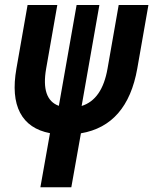

<svg xmlns="http://www.w3.org/2000/svg" viewBox="-20 -538 626 782"><path d="M144.5 224.6 183.6 4.4Q96.7 -12.2 61.8 -78.9Q26.9 -145.5 46.9 -258.8L92.3 -517.6H213.4L168 -258.8Q146 -133.3 219.7 -106.9L292 -517.6H384.8L312.5 -106.4Q396 -132.3 418 -258.8L463.4 -517.6H584.5L539.1 -258.8Q498 -26.9 309.6 4.9L270.5 224.6Z"/></svg>

Font: Cascadia Code NF SemiBold
Style: Italic
Weight: 600
Italic angle: -10°
Monospace: yes
Designer: Aaron Bell
Foundry: Saja Typeworks
Version: Version 2404.023; ttfautohint (v1.8.4)